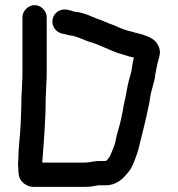

<svg xmlns="http://www.w3.org/2000/svg" viewBox="-20 -704 689 744"><path d="M391 -81H390C390 -80 390 -80 389 -80H362C354 -80 345 -79 336 -77L322 -75C317 -74 312 -74 306 -74H144V-79C150 -157 157 -236 157 -321C158 -358 161 -388 161 -424V-637C161 -662 139 -684 114 -684C89 -684 67 -662 67 -637V-424C67 -388 64 -359 63 -323C63 -287 61 -253 60 -221C58 -178 51 -129 51 -88C50 -79 50 -71 50 -62C51 -57 51 -53 51 -48C51 -39 52 -32 53 -25C56 -1 83 20 108 20H306C315 20 324 20 332 19L356 15C359 14 361 14 362 14H390C425 14 450 -5 467 -25L479 -39C495 -59 501 -82 511 -108C519 -130 522 -153 529 -176C535 -201 541 -225 547 -251L552 -275C555 -291 559 -304 561 -320C565 -356 579 -383 582 -417L585 -432C586 -439 588 -446 589 -453C593 -475 606 -497 596 -521C587 -544 572 -555 549 -564C531 -572 506 -576 488 -582L472 -586C462 -589 449 -594 440 -598L422 -606C400 -613 377 -625 355 -632L340 -638C318 -648 294 -657 267 -659C260 -662 253 -664 246 -665C216 -674 189 -656 184 -630C178 -602 198 -579 220 -574C235 -572 248 -566 263 -565C264 -565 265 -565 267 -564C285 -559 307 -549 323 -543C365 -532 403 -509 445 -496C462 -492 480 -484 499 -481C495 -467 491 -443 489 -427C483 -404 476 -383 472 -358C468 -334 464 -316 459 -294L455 -270C453 -261 451 -253 450 -246C444 -216 432 -185 427 -154L423 -140C417 -125 412 -112 406 -99V-98C401 -93 397 -84 391 -81Z"/></svg>

Font: Electronic
Style: ExBlk
Weight: 900
Version: Version 1.011